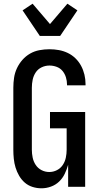

<svg xmlns="http://www.w3.org/2000/svg" viewBox="-20 -1009 540 1037"><path d="M204 8Q179 8 155.5 0.5Q132 -7 114 -22.5Q96 -38 83.5 -59.5Q71 -81 64 -104Q57 -127 54.5 -151.5Q52 -176 52 -200V-535Q52 -562 56 -589Q60 -616 71.5 -640.5Q83 -665 101 -685.5Q119 -706 142.5 -719.5Q166 -733 193 -738Q220 -743 247 -743Q273 -743 298 -738.5Q323 -734 346 -723Q369 -712 387.5 -694Q406 -676 418 -653.5Q430 -631 436 -606Q442 -581 442 -555V-548H342V-552Q342 -572 336 -591.5Q330 -611 317.5 -626Q305 -641 286 -648Q267 -655 247 -655Q225 -655 205 -645.5Q185 -636 173 -618Q161 -600 156.5 -578.5Q152 -557 152 -535V-200Q152 -179 156.5 -157.5Q161 -136 173 -118Q185 -100 204.5 -90Q224 -80 246 -80Q268 -80 287.5 -90Q307 -100 319 -118Q331 -136 335.5 -157.5Q340 -179 340 -200V-316H250V-404H440V0H348V-119Q341 -94 329.5 -70Q318 -46 299 -28Q280 -10 255 -1Q230 8 204 8ZM195 -815 102 -953 156 -989 250 -879 344 -989 398 -953 305 -815Z"/></svg>

Font: Iosevka Semibold
Style: Regular
Weight: 600
Monospace: yes
Designer: Belleve Invis
Foundry: Belleve Invis
Version: Version 33.2.3; ttfautohint (v1.8.4)